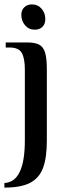

<svg xmlns="http://www.w3.org/2000/svg" viewBox="-28 -663 299 873"><path d="M69 -596Q69 -617 82.5 -630Q96 -643 117 -643Q144 -643 161 -623.5Q178 -604 178 -576Q178 -554 165 -541Q152 -528 130 -528Q103 -528 86 -548Q69 -568 69 -596ZM-8 169Q85 165 85 -25V-347Q85 -398 71 -422.5Q57 -447 15 -447H-2V-470H95Q131 -470 150 -460Q169 -450 177 -424Q185 -398 185 -347V-25Q185 55 167.5 101Q150 147 108.5 168.5Q67 190 -8 190Z"/></svg>

Font: El Messiri Medium
Style: Regular
Weight: 500
Designer: Mohamed Gaber
Foundry: Kief Type Foundry
Version: Version 2.007